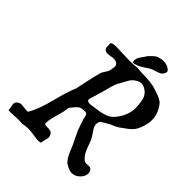

<svg xmlns="http://www.w3.org/2000/svg" viewBox="-238 -1013 1158 1158"><g transform="rotate(45 341.5 -433.5)"><path d="M365.2 -733.4Q365.2 -733.4 353.5 -733.4Q353.5 -733.4 351.6 -750Q351.6 -768.6 368.7 -791Q385.7 -813.5 388.7 -821.3Q393.6 -825.2 409.7 -842.3Q425.8 -859.4 441.4 -864.3Q462.9 -871.1 481.4 -871.1Q510.7 -871.1 532.2 -853.5Q534.2 -852.5 535.6 -850.6Q537.1 -848.6 538.1 -847.2Q539.1 -845.7 539.6 -844.2Q540 -842.8 540.5 -841.3Q541 -839.8 541 -838.9Q541 -835.9 540 -832.5Q539.1 -829.1 538.1 -827.1Q537.1 -825.2 535.2 -822.3Q529.3 -810.5 518.1 -804.7Q506.8 -798.8 489.3 -793.9Q471.7 -789.1 461.9 -784.2Q448.2 -777.3 433.1 -766.6Q418 -755.9 403.3 -748Q388.7 -740.2 365.2 -733.4ZM638.7 -70.3Q638.7 -43.9 615.7 -22.5Q592.8 -1 566.4 -1Q548.8 -1 532.2 -9.8Q517.6 -15.6 506.8 -23.9Q496.1 -32.2 487.3 -46.9Q478.5 -61.5 474.6 -68.8Q470.7 -76.2 461.9 -98.1Q453.1 -120.1 450.2 -127Q445.3 -136.7 430.2 -167.5Q415 -198.2 410.2 -210.4Q405.3 -222.7 396 -249.5Q386.7 -276.4 379.9 -306.6Q377 -321.3 356.4 -321.3Q334 -321.3 321.3 -314.9Q308.6 -308.6 293.9 -289.6Q279.3 -270.5 274.4 -265.6Q272.5 -236.3 257.3 -185.1Q242.2 -133.8 242.2 -111.3Q242.2 -100.6 243.2 -95.7Q252.9 -92.8 268.1 -92.8Q283.2 -92.8 293 -89.8Q302.7 -86.9 309.6 -76.2Q316.4 -66.4 316.4 -55.7Q316.4 -47.9 311 -29.3Q305.7 -10.7 305.7 0Q296.9 3.9 283.2 3.9Q272.5 3.9 241.7 -1Q210.9 -5.9 191.4 -5.9Q168.9 -5.9 145.5 0Q124 -2 114.3 -2Q101.6 -2 79.1 -0.5Q56.6 1 46.9 1Q34.2 1 28.3 0Q28.3 -8.8 24.9 -23.9Q21.5 -39.1 21.5 -45.9Q21.5 -61.5 33.7 -70.8Q45.9 -80.1 60.5 -80.1Q67.4 -80.1 83.5 -77.6Q99.6 -75.2 108.4 -75.2Q109.4 -75.2 112.8 -75.7Q116.2 -76.2 118.2 -76.2Q151.4 -131.8 176.8 -231.9Q202.1 -332 223.6 -380.9Q227.5 -395.5 239.3 -454.1Q251 -512.7 262.7 -550.8Q266.6 -561.5 275.4 -574.2Q284.2 -586.9 289.1 -598.1Q293.9 -609.4 293.9 -623Q295.9 -634.8 295.9 -639.6Q295.9 -653.3 284.7 -661.1Q273.4 -668.9 258.8 -668.9Q251 -668.9 234.9 -666Q218.8 -663.1 210 -663.1Q194.3 -663.1 184.6 -671.9Q177.7 -679.7 177.7 -694.3V-707Q177.7 -715.8 176.8 -720.7Q186.5 -730.5 221.7 -730.5Q235.4 -730.5 272.9 -728.5Q310.5 -726.6 333 -726.6Q368.2 -726.6 395.5 -730.5Q418.9 -727.5 452.1 -727.1Q485.4 -726.6 512.2 -723.6Q539.1 -720.7 567.4 -710.9Q569.3 -710 581.1 -706.1Q592.8 -702.1 595.2 -701.2Q597.7 -700.2 607.4 -696.3Q617.2 -692.4 620.1 -690.4Q623 -688.5 630.4 -684.1Q637.7 -679.7 641.1 -675.8Q644.5 -671.9 648.9 -666.5Q653.3 -661.1 657.2 -654.3Q682.6 -613.3 682.6 -569.3Q682.6 -535.2 665 -490.2Q659.2 -476.6 652.3 -465.8Q645.5 -455.1 635.3 -445.3Q625 -435.5 617.2 -429.7Q609.4 -423.8 594.2 -413.1Q579.1 -402.3 571.3 -396.5Q559.6 -388.7 540 -380.9Q520.5 -373 508.8 -365.2Q505.9 -363.3 488.8 -354Q471.7 -344.7 466.3 -336.4Q460.9 -328.1 460.9 -312.5Q460.9 -295.9 479 -270Q497.1 -244.1 501 -236.3Q510.7 -218.8 520 -190.4Q529.3 -162.1 540.5 -142.6Q551.8 -123 571.3 -107.4Q578.1 -103.5 587.9 -103.5Q591.8 -103.5 599.6 -104Q607.4 -104.5 611.3 -104.5Q624 -104.5 629.9 -95.7Q638.7 -84 638.7 -70.3ZM325.2 -394.5Q324.2 -392.6 324.2 -388.7Q324.2 -373 351.6 -373Q357.4 -373 418.9 -382.8Q456.1 -389.6 478.5 -400.4Q501 -411.1 520.5 -437.5Q561.5 -492.2 561.5 -552.7Q561.5 -578.1 555.7 -607.4Q549.8 -650.4 512.7 -671.9Q496.1 -681.6 482.4 -681.6Q470.7 -681.6 461.9 -677.7Q455.1 -674.8 448.7 -670.9Q442.4 -667 437.5 -663.6Q432.6 -660.2 427.2 -654.3Q421.9 -648.4 419.4 -645Q417 -641.6 412.1 -633.3Q407.2 -625 405.8 -622.1Q404.3 -619.1 398.9 -608.9Q393.6 -598.6 391.6 -595.7Q378.9 -576.2 372.6 -558.1Q366.2 -540 359.9 -514.2Q353.5 -488.3 348.6 -472.7Z"/></g></svg>

Font: Essays1743
Style: Italic
Weight: 500
Italic angle: -10°
Designer: Based on the typeface in a 1743 English translation of the essays of Montaigne.  PostScript/TrueType font designed by Jo
Version: Version 002.100